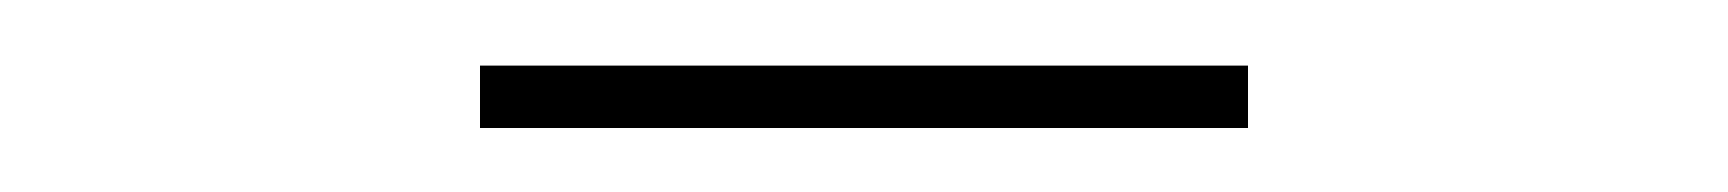

<svg xmlns="http://www.w3.org/2000/svg" viewBox="-20 -890 540 60"><path d="M130 -850V-869.5H370V-850Z"/></svg>

Font: Bodoni Moda 11pt ExtraBold
Style: Regular
Weight: 800
Designer: Owen Earl
Foundry: indestructible type
Version: Version 2.004